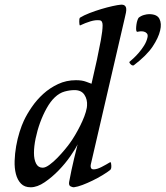

<svg xmlns="http://www.w3.org/2000/svg" viewBox="-20 -782 702 814"><path d="M568 -707Q578 -715 590.5 -718.5Q603 -722 612 -722Q646 -722 656 -702Q666 -682 659 -653Q652 -622 627 -584.5Q602 -547 547 -505Q541 -503 535 -508.5Q529 -514 528 -519Q534 -524 545.5 -534.5Q557 -545 569 -559Q581 -573 591 -589Q601 -605 605 -622Q608 -634 603 -640Q598 -646 590 -648Q582 -650 573.5 -649Q565 -648 561 -647Q557 -650 557 -659Q557 -668 558.5 -678.5Q560 -689 563 -697Q566 -705 568 -707ZM309 -170Q300 -151 278.5 -120Q257 -89 229 -60Q201 -31 169.5 -9.5Q138 12 110 12Q84 12 69 -3.5Q54 -19 47.5 -44Q41 -69 42 -100Q43 -131 48.5 -162.5Q54 -194 63 -222.5Q72 -251 81 -270Q94 -298 115 -328.5Q136 -359 163.5 -384Q191 -409 226 -425.5Q261 -442 302 -442Q328 -442 345 -435.5Q362 -429 368 -427Q380 -481 391 -529Q400 -571 407.5 -611.5Q415 -652 415 -675Q415 -695 402 -696Q385 -698 363.5 -691.5Q342 -685 319 -674Q316 -677 316 -690Q316 -698 316.5 -701Q317 -704 319 -707Q335 -717 359.5 -726.5Q384 -736 409 -743.5Q434 -751 456.5 -756Q479 -761 491 -762Q503 -763 508.5 -758.5Q514 -754 515 -746.5Q516 -739 514 -728.5Q512 -718 509 -706L365 -85Q363 -77 365.5 -70.5Q368 -64 377 -64Q391 -64 410.5 -74Q430 -84 448 -95Q452 -91 452 -79Q452 -71 451 -68Q450 -65 448 -62Q434 -51 414 -39Q394 -27 372.5 -16.5Q351 -6 330 2Q309 10 293 12Q287 12 279 8Q271 4 273 -10Q274 -18 283 -60.5Q292 -103 309 -170ZM349 -334Q351 -360 338 -380Q325 -400 296 -400Q276 -400 254 -394Q232 -388 212 -369Q194 -352 178 -323.5Q162 -295 150 -262Q138 -229 131 -195Q124 -161 124 -133.5Q124 -106 133 -88.5Q142 -71 161 -71Q173 -71 190 -83.5Q207 -96 223.5 -113Q240 -130 254.5 -147.5Q269 -165 276 -175Q287 -190 298.5 -209.5Q310 -229 320 -249Q330 -269 337.5 -288.5Q345 -308 348 -325Z"/></svg>

Font: Lusitana
Style: Italic
Weight: 400
Italic angle: -12°
Designer: Ana Paula Megda
Foundry: Ana Paula Megda
Version: Version 1.000; ttfautohint (v1.1) -l 8 -r 50 -G 200 -x 14 -D